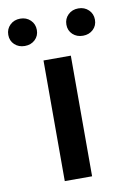

<svg xmlns="http://www.w3.org/2000/svg" viewBox="-106 -720 510 768"><g transform="rotate(-10 149.0 -335.5)"><path d="M94 -490H205V0H94ZM-27 -615Q-27 -639 -10.5 -655Q6 -671 31 -671Q56 -671 72.5 -655Q89 -639 89 -615Q89 -591 72.5 -575.5Q56 -560 31 -560Q6 -560 -10.5 -575.5Q-27 -591 -27 -615ZM209 -615Q209 -639 225.5 -655Q242 -671 267 -671Q292 -671 308.5 -655Q325 -639 325 -615Q325 -591 308.5 -575.5Q292 -560 267 -560Q242 -560 225.5 -575.5Q209 -591 209 -615Z"/></g></svg>

Font: Fahkwang Medium
Style: Regular
Weight: 500
Version: Version 1.000; ttfautohint (v1.6)